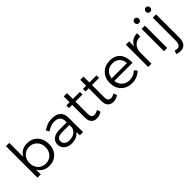

<svg xmlns="http://www.w3.org/2000/svg" viewBox="153 -1871 3197 3197"><g transform="rotate(-45 1751.5 -273.0)"><path d="M380.9 -528.8Q492.7 -528.8 563.2 -454.3Q633.8 -379.9 633.8 -262.2Q633.8 -145 564 -71Q494.1 2.9 382.8 2.9Q313 2.9 260.5 -27.1Q208 -57.1 178.2 -112.8V0H100.1V-742.2H178.2V-413.1Q207.5 -468.3 260 -498.5Q312.5 -528.8 380.9 -528.8ZM367.2 -65.9Q449.7 -65.9 502.4 -121.8Q555.2 -177.7 555.2 -264.2Q555.2 -349.6 502.2 -405.8Q449.2 -461.9 367.2 -461.9Q284.2 -461.9 231.2 -406.2Q178.2 -350.6 178.2 -264.2Q178.2 -176.8 231.2 -121.3Q284.2 -65.9 367.2 -65.9Z M1173.8 0H1097.7V-82Q1035.2 2.9 904.8 2.9Q824.2 2.9 774.9 -42.2Q725.6 -87.4 725.6 -155.8Q725.6 -225.1 778.1 -265.9Q830.6 -306.6 922.9 -307.1H1095.7V-339.8Q1095.7 -398.4 1059.6 -431.2Q1023.4 -463.9 954.6 -463.9Q874 -463.9 787.6 -402.8L754.9 -458Q810.5 -494.6 858.4 -511.7Q906.2 -528.8 969.7 -528.8Q1066.4 -528.8 1119.1 -480.7Q1171.9 -432.6 1172.9 -348.1ZM919.9 -62Q987.3 -62 1034.4 -93.5Q1081.5 -125 1096.7 -181.2V-245.1H932.6Q798.8 -245.1 798.8 -159.2Q798.8 -115.2 831.8 -88.6Q864.7 -62 919.9 -62Z M1597.7 -96.2 1619.6 -36.1Q1561.5 2.9 1500.5 2.9Q1439.5 3.9 1402.8 -33.7Q1366.2 -71.3 1366.2 -146V-449.2H1290.5V-509.8H1366.2V-647.9H1443.4V-509.8H1610.4V-449.2H1443.4V-159.2Q1443.4 -68.8 1513.7 -68.8Q1554.2 -70.3 1597.7 -96.2Z M1987.3 -96.2 2009.3 -36.1Q1951.2 2.9 1890.1 2.9Q1829.1 3.9 1792.5 -33.7Q1755.9 -71.3 1755.9 -146V-449.2H1680.2V-509.8H1755.9V-647.9H1833V-509.8H2000V-449.2H1833V-159.2Q1833 -68.8 1903.3 -68.8Q1943.8 -70.3 1987.3 -96.2Z M2327.1 -528.8Q2452.1 -528.8 2515.4 -449.7Q2578.6 -370.6 2572.8 -233.9H2143.1Q2152.8 -155.8 2204.8 -108.9Q2256.8 -62 2334 -62Q2433.1 -62 2497.1 -128.9L2540 -84Q2502.4 -42 2448 -19.5Q2393.6 2.9 2328.1 2.9Q2211.9 2.9 2138.9 -71.3Q2065.9 -145.5 2065.9 -263.2Q2065.9 -380.4 2138.9 -454.1Q2211.9 -527.8 2327.1 -528.8ZM2143.1 -295.9H2502.9Q2499 -372.6 2451.7 -418.2Q2404.3 -463.9 2327.1 -463.9Q2251.5 -463.9 2201.4 -418.2Q2151.4 -372.6 2143.1 -295.9Z M2784.7 -409.2Q2811 -467.3 2859.1 -497.8Q2907.2 -528.3 2973.6 -528.8V-453.1Q2891.6 -454.6 2841.6 -407.5Q2791.5 -360.4 2784.7 -279.8V0H2707V-525.9H2784.7Z M3167.5 -676.8Q3167.5 -654.3 3152.6 -639.2Q3137.7 -624 3116.2 -624Q3094.7 -624 3080.1 -639.2Q3065.4 -654.3 3065.4 -676.8Q3065.4 -699.7 3080.1 -715.3Q3094.7 -731 3116.2 -731Q3137.7 -731 3152.6 -715.3Q3167.5 -699.7 3167.5 -676.8ZM3078.6 -525.9H3155.3V0H3078.6Z M3432.1 -676.8Q3432.1 -654.3 3417.2 -639.2Q3402.3 -624 3380.9 -624Q3359.4 -624 3344.7 -639.2Q3330.1 -654.3 3330.1 -676.8Q3330.1 -699.7 3344.7 -715.3Q3359.4 -731 3380.9 -731Q3402.3 -731 3417.2 -715.3Q3432.1 -699.7 3432.1 -676.8ZM3210.9 118.2Q3232.4 127.4 3261.2 128.9Q3341.8 130.4 3341.8 16.1V-525.9H3419.9V26.9Q3419.9 108.9 3382.1 152.8Q3344.2 196.8 3275.9 195.8Q3226.6 194.3 3191.9 179.2Z"/></g></svg>

Font: Montserrat-Arabic Light
Style: Regular
Weight: 300
Designer: Mohamed Gaber
Foundry: Kief Type Foundry
Version: Version 5.008;PS 005.008;hotconv 1.0.88;makeotf.lib2.5.64775